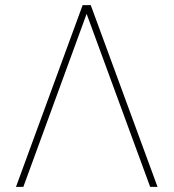

<svg xmlns="http://www.w3.org/2000/svg" viewBox="-20 -731 681 751"><path d="M318.8 -676.8 71.3 0H42.5L303.2 -710.9H335L596.2 0H567.4Z"/></svg>

Font: Roboto Thin
Style: Regular
Weight: 250
Designer: Google
Version: Version 2.134; 2016